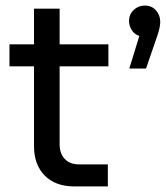

<svg xmlns="http://www.w3.org/2000/svg" viewBox="-20 -669 595 689"><path d="M247 0Q179 0 140.5 -39Q102 -78 102 -145V-431H14V-510H102V-638H194V-510H369V-431H194V-151Q194 -118 212.5 -98.5Q231 -79 264 -79H367V0ZM444 -423 480 -540Q462 -546 452.5 -561.5Q443 -577 443 -594Q443 -617 459.5 -633Q476 -649 499 -649Q525 -649 540 -631.5Q555 -614 555 -591Q555 -570 544 -539L504 -423Z"/></svg>

Font: MuseoModerno
Style: Regular
Weight: 400
Designer: Pablo Cosgaya, Héctor Gatti, Marcela Romero, and the Authors of The MuseoModerno Project.
Foundry: Omnibus-Type Team
Version: Version 1.001